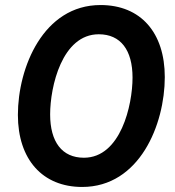

<svg xmlns="http://www.w3.org/2000/svg" viewBox="-20 -731 694 762"><path d="M306 11C534 11 634 -237 634 -425C634 -601 539 -711 379 -711C152 -711 51 -463 51 -275C51 -98 149 11 306 11ZM313 -105C226 -105 179 -168 179 -277C179 -387 226 -595 372 -595C459 -595 506 -532 506 -423C506 -314 459 -105 313 -105Z"/></svg>

Font: Fixel Display SemiBold
Style: Italic
Weight: 600
Italic angle: -10°
Designer: AlfaBravo + MacPaw
Foundry: Kyrylo Tkachov, Marchela Mozhyna, Serhii Makarenko, Maria Weinstein, Zakhar Kryvoshyya
Version: Version 1.210;Glyphs 3.2 (3217)